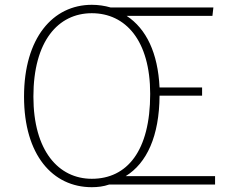

<svg xmlns="http://www.w3.org/2000/svg" viewBox="-20 -768 959 799"><path d="M875 -35H503C591 -89 643 -202 644 -370H821V-404H644C637 -548 589 -648 507 -702H864L868 -737H440C416 -744 389 -748 362 -748C200 -748 80 -610 80 -366C80 -123 199 11 362 11C387 11 411 8 434 0H875ZM119 -366C119 -597 222 -713 362 -713C503 -713 605 -599 605 -377C605 -140 509 -24 362 -24C224 -24 119 -140 119 -366Z"/></svg>

Font: Glow Sans SC Normal ExtraLight
Style: Regular
Weight: 200
Designer: Ryoko NISHIZUKA (kana, bopomofo & ideographs); Paul D. Hunt (Latin, Greek & Cyrillic); Sandoll Communications, Soo-young
Version: Version 0.93